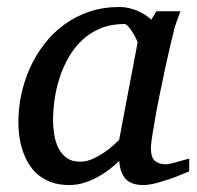

<svg xmlns="http://www.w3.org/2000/svg" viewBox="-20 -514 561 546"><path d="M371.1 -392.1Q371.6 -394.5 367.4 -403.3Q363.3 -412.1 357.4 -421.6Q351.6 -431.2 345 -438.5Q338.4 -445.8 334 -445.8Q295.9 -445.8 265.9 -433.3Q235.8 -420.9 213.4 -399.7Q190.9 -378.4 175 -350.6Q159.2 -322.8 149.4 -292.5Q139.6 -262.2 135.3 -231.4Q130.9 -200.7 130.9 -172.9Q130.9 -151.9 134.3 -130.9Q137.7 -109.9 146.2 -92.8Q154.8 -75.7 169.7 -64.9Q184.6 -54.2 208 -54.2Q225.6 -54.2 243.2 -62Q260.7 -69.8 275.9 -80.1Q291 -90.3 302.2 -100.6Q313.5 -110.8 318.8 -116.2ZM518.1 -26.9Q512.2 -24.4 496.6 -17.8Q481 -11.2 461.7 -4.6Q442.4 2 422.6 7.1Q402.8 12.2 388.2 12.2Q370.1 12.2 357.7 7.8Q345.2 3.4 337.2 -5.4Q329.1 -14.2 324.7 -26.9Q320.3 -39.6 318.8 -56.2Q307.6 -45.4 292.5 -33.4Q277.3 -21.5 259 -11.2Q240.7 -1 220 5.6Q199.2 12.2 176.8 12.2Q147.5 12.2 125.2 3.9Q103 -4.4 86.9 -18.3Q70.8 -32.2 60.3 -50.5Q49.8 -68.8 43.5 -88.6Q37.1 -108.4 34.7 -128.7Q32.2 -148.9 32.2 -167Q32.2 -205.6 40.5 -244.9Q48.8 -284.2 65.2 -320.6Q81.5 -356.9 106 -388.7Q130.4 -420.4 162.4 -443.8Q194.3 -467.3 233.6 -480.7Q272.9 -494.1 319.8 -494.1Q333.5 -494.1 346.9 -491Q360.4 -487.8 372.1 -482.7Q383.8 -477.5 393.6 -471.2Q403.3 -464.8 410.2 -458L424.8 -481.9H493.2Q490.7 -476.1 487.8 -468Q484.9 -460 481.9 -451.7Q479 -443.4 476.8 -436Q474.6 -428.7 474.1 -424.8Q470.7 -411.6 464.4 -385Q458 -358.4 450.9 -325.2Q443.8 -292 436.3 -255.6Q428.7 -219.2 422.9 -186.8Q417 -154.3 413.1 -129.2Q409.2 -104 409.2 -92.8Q409.2 -66.4 420.4 -56.6Q431.6 -46.9 452.1 -46.9Q457 -46.9 466.6 -49.1Q476.1 -51.3 486.3 -54.2Q496.6 -57.1 505.4 -59.6Q514.2 -62 518.1 -63Z"/></svg>

Font: Charis SIL Cyr
Style: Italic
Weight: 400
Italic angle: -11°
Foundry: SIL International
Version: Version 5.000